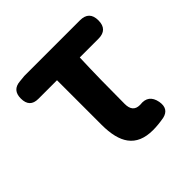

<svg xmlns="http://www.w3.org/2000/svg" viewBox="-148 -682 832 832"><g transform="rotate(-45 267.5 -266.5)"><path d="M337.9 13.7Q261.7 13.7 227.5 -33.2Q196.3 -75.2 196.3 -160.2V-433.6H82Q29.3 -433.6 29.3 -488.3Q29.3 -540 79.1 -543.9L109.4 -546.9H307.6H450.2Q506.8 -546.9 506.8 -490.2Q506.8 -433.6 450.2 -433.6H335.9Q331.1 -305.7 331.1 -153.3Q331.1 -103.5 374 -103.5Q376 -103.5 377 -103.5Q432.6 -110.4 443.4 -53.7Q452.1 -3.9 407.2 6.8Q370.1 13.7 337.9 13.7Z"/></g></svg>

Font: Bpmf GenSen Rounded B
Style: B
Weight: 700
Foundry: But Ko
Version: Version 1.320